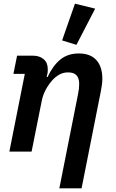

<svg xmlns="http://www.w3.org/2000/svg" viewBox="-20 -825 630 1045"><path d="M31 0 115 -423H53L73 -522H159Q195 -522 217.5 -503Q240 -484 240 -449Q240 -442 239.5 -433.5Q239 -425 237 -420L234 -406H239Q268 -468 308.5 -501Q349 -534 409 -534Q472 -534 504.5 -498Q537 -462 537 -396Q537 -379 534.5 -361.5Q532 -344 528 -324L424 200H303L405 -314Q411 -342 411 -369Q411 -398 397 -414.5Q383 -431 350 -431Q324 -431 302 -418.5Q280 -406 262 -385Q242 -362 227.5 -334Q213 -306 207 -275L152 0ZM396 -581 318 -605 388 -805 498 -778Z"/></svg>

Font: IBM Plex Sans SmBld
Style: Italic
Weight: 600
Italic angle: -11°
Designer: Mike Abbink, Paul van der Laan, Pieter van Rosmalen
Foundry: Bold Monday
Version: Version 3.005